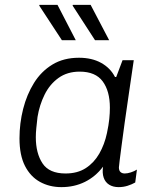

<svg xmlns="http://www.w3.org/2000/svg" viewBox="-20 -758 646 788"><path d="M232 10Q183 10 144 -11.5Q105 -33 82.5 -77Q60 -121 60 -190Q60 -252 75 -311Q90 -370 119.5 -417.5Q149 -465 195 -493Q241 -521 304 -521Q357 -521 395 -500Q433 -479 452 -442H457L483 -511H529Q518 -436 508.5 -371Q499 -306 491.5 -253Q484 -200 479 -160.5Q474 -121 471 -98.5Q468 -76 468 -71Q468 -58 474.5 -52Q481 -46 492 -46Q503 -46 517 -50.5Q531 -55 542 -62L535 -9Q521 -1 503.5 4.5Q486 10 467 10Q444 10 428 0Q412 -10 405.5 -29Q399 -48 403 -74Q372 -33 328.5 -11.5Q285 10 232 10ZM249 -46Q298 -46 332 -68Q366 -90 387.5 -127.5Q409 -165 419 -212Q426 -245 428.5 -269.5Q431 -294 431 -316Q431 -384 401.5 -424Q372 -464 307 -464Q256 -464 220 -438Q184 -412 163 -369.5Q142 -327 134 -278Q131 -252 129 -232Q127 -212 127 -195Q127 -129 154.5 -87.5Q182 -46 249 -46ZM370 -593 278 -735 279 -738H352L428 -593ZM234 -593 141 -735 142 -738H216L291 -593Z"/></svg>

Font: Chivo Medium ExtraLight
Style: Italic
Weight: 250
Italic angle: -8.05°
Version: Version 2.002